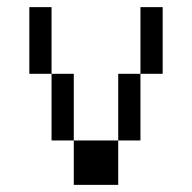

<svg xmlns="http://www.w3.org/2000/svg" viewBox="-20 -520 540 540"><path d="M187.5 -125Q187.5 -125 187.5 0H312.5Q312.5 0 312.5 -125ZM187.5 -125V-312.5H125V-125ZM312.5 -125H375V-312.5H312.5ZM125 -312.5V-500H62.5V-312.5ZM375 -312.5H437.5V-500H375Z"/></svg>

Font: Unifont
Style: Regular
Weight: 500
Version: Version 13.0.05